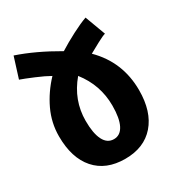

<svg xmlns="http://www.w3.org/2000/svg" viewBox="-157 -739 791 853"><g transform="rotate(-30 238.5 -313.0)"><path d="M343 -469Q444 -369 444 -224Q444 -114 390 -52Q336 10 239 10Q141 10 87 -51.5Q33 -113 33 -224Q33 -293 62.5 -355.5Q92 -418 142 -471Q116 -486 72 -504.5Q28 -523 5 -531L38 -636Q133 -604 241 -541Q279 -565 323.5 -588Q368 -611 399 -622L438 -517Q426 -514 396 -498Q366 -482 343 -469ZM170 -224Q170 -160 187.5 -125.5Q205 -91 239 -91Q272 -91 289.5 -125Q307 -159 307 -224Q307 -330 241 -414Q170 -330 170 -224Z"/></g></svg>

Font: Noto Sans Georgian Bold Cond
Style: Regular
Weight: 700
Width: 3
Designer: Monotype Design team
Foundry: Monotype Imaging Inc.
Version: Version 1.000